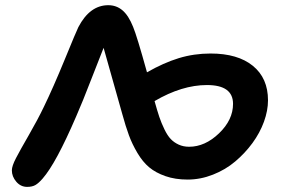

<svg xmlns="http://www.w3.org/2000/svg" viewBox="-20 -710 1098 743"><path d="M706.1 -15.1Q658.2 -15.1 620.4 -28.3Q582.5 -41.5 557.4 -62.5Q532.2 -83.5 511.7 -118.2Q491.2 -152.8 478.8 -186.8Q466.3 -220.7 453.1 -269Q388.7 -499 380.9 -524.9Q372.1 -503.9 335.4 -408.9Q298.8 -314 274.9 -259.8Q196.8 -78.1 145 -19Q129.4 -1 116.9 6.1Q104.5 13.2 85 13.2Q60.1 13.2 43 -6.8Q25.9 -26.9 25.9 -50.8Q25.9 -67.4 42 -98.4Q58.1 -129.4 91.8 -187.7Q125.5 -246.1 149.9 -296.9Q185.5 -370.1 230.5 -479.7Q275.4 -589.4 283.2 -605Q327.6 -689.9 398.9 -689.9Q430.7 -689.9 454.1 -669.9Q477.5 -649.9 495.1 -606Q509.8 -570.8 548.8 -430.2Q612.8 -466.8 671.6 -484.9Q730.5 -502.9 794.9 -502.9Q899.9 -502.9 958.5 -455.3Q1017.1 -407.7 1017.1 -321.8Q1017.1 -282.2 1001.5 -239Q985.8 -195.8 956.8 -156.2Q927.7 -116.7 890.1 -85Q852.5 -53.2 804.2 -34.2Q755.9 -15.1 706.1 -15.1ZM780.8 -380.9Q684.1 -380.9 578.1 -318.8Q588.4 -281.7 596.4 -257.8Q604.5 -233.9 616.2 -209.7Q627.9 -185.5 640.6 -172.1Q653.3 -158.7 671.4 -150.4Q689.5 -142.1 711.9 -142.1Q773.4 -142.1 827.6 -194.1Q881.8 -246.1 881.8 -308.1Q881.8 -380.9 780.8 -380.9Z"/></svg>

Font: Shantell Sans Irregular
Style: Regular
Weight: 600
Designer: Stephen Nixon, Anya Danilova, Shantell Martin
Foundry: Arrow Type
Version: Version 1.006;[9816181b4]